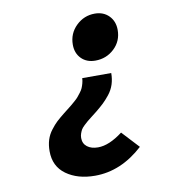

<svg xmlns="http://www.w3.org/2000/svg" viewBox="-79 -578 758 834"><g transform="rotate(-10 300.0 -161.0)"><path d="M361.8 -306.2Q323.7 -306.2 300.3 -329.8Q276.9 -353.5 276.9 -391.1Q276.9 -440.4 311.5 -474.1Q346.2 -507.8 394 -507.8Q432.1 -507.8 456.1 -483.4Q480 -459 480 -420.9Q480 -371.6 445.3 -338.9Q410.6 -306.2 361.8 -306.2ZM273.9 186Q197.3 186 147.2 149.9Q97.2 113.8 97.2 46.9Q97.2 19.5 104.2 -2.9Q111.3 -25.4 126 -44.4Q140.6 -63.5 153.1 -75.2Q165.5 -86.9 187 -104Q191.9 -107.9 205.1 -118.2Q218.3 -128.4 223.9 -133.1Q229.5 -137.7 240.7 -147.5Q252 -157.2 257.1 -163.6Q262.2 -169.9 270 -179.9Q277.8 -189.9 281.5 -198.5Q285.2 -207 288.3 -218.3Q291.5 -229.5 292 -241.2H419.9Q419.9 -214.4 412.4 -191.2Q404.8 -168 389.2 -148.4Q373.5 -128.9 360.4 -116.5Q347.2 -104 326.2 -86.9Q319.8 -82 304 -69.6Q288.1 -57.1 282.7 -52.7Q277.3 -48.3 266.8 -38.3Q256.3 -28.3 252.7 -21.7Q249 -15.1 245.6 -5.6Q242.2 3.9 242.2 14.2Q242.2 39.1 260.3 53Q278.3 66.9 308.1 66.9Q356.9 66.9 417 21L486.8 96.2Q388.7 186 273.9 186Z"/></g></svg>

Font: Office Code Pro Bold Italic
Style: Regular
Weight: 700
Italic angle: -9°
Designer: Nathan Rutzky & Paul D. Hunt
Foundry: Adobe Systems Incorporated
Version: Version 1.004;PS 001.004;hotconv 1.0.70;makeotf.lib2.5.58329